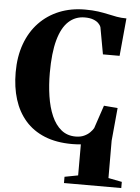

<svg xmlns="http://www.w3.org/2000/svg" viewBox="-63 -801 793 1085"><g transform="rotate(5 333.0 -258.5)"><path d="M341.5 234.5V199L417.5 184.5V8.5Q407 9.5 395 10.2Q383 11 368 11Q278 11 211.5 -16.2Q145 -43.5 101.5 -93.5Q58 -143.5 36.5 -212.5Q15 -281.5 15 -365.5Q15 -455 41 -526.5Q67 -598 115.2 -648.5Q163.5 -699 229.5 -725.8Q295.5 -752.5 375 -752.5Q418.5 -752.5 449.8 -748Q481 -743.5 506.5 -737.8Q532 -732 557.2 -727.5Q582.5 -723 612 -723L592 -509H497.5L470 -660.5Q466 -672.5 455 -683.2Q444 -694 425 -701Q406 -708 377.5 -708Q324 -708 285.8 -672.8Q247.5 -637.5 227.5 -564.8Q207.5 -492 207.5 -379Q207.5 -309.5 217 -247Q226.5 -184.5 247.5 -136.2Q268.5 -88 302.2 -60.5Q336 -33 384 -33Q411 -33 431 -42Q451 -51 464.2 -64.2Q477.5 -77.5 484.5 -89.5L528.5 -220.5L606.5 -214L589 -27L589.5 184.5L666.5 199.5V234.5Z"/></g></svg>

Font: Merriweather 96pt ExtraBold
Style: Regular
Weight: 800
Version: Version 2.100